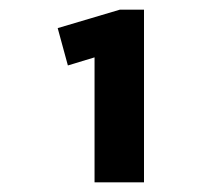

<svg xmlns="http://www.w3.org/2000/svg" viewBox="-20 -806 417 396"><path d="M277 -430H175V-716L209 -698L120 -671L99 -748L227 -786H277Z"/></svg>

Font: Pathway Extreme 12pt SemiBold
Style: Regular
Weight: 600
Version: Version 1.001;gftools[0.9.26]